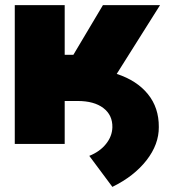

<svg xmlns="http://www.w3.org/2000/svg" viewBox="-20 -566 668 755"><path d="M38.1 0V-545.9H234.4V-350.6H268.6L384.8 -545.9H609.4L439 -275.4Q518.1 -249.5 561.5 -196Q605 -142.6 604.5 -66.4Q605 1.5 556.2 64.2Q507.3 127 421.9 168.9L331.1 46.9Q372.6 30.3 396.7 0.2Q420.9 -29.8 421.9 -65.4Q422.9 -113.3 386.5 -141.1Q350.1 -168.9 285.2 -168.9H234.4V0Z"/></svg>

Font: Inter Tight Black
Style: Regular
Weight: 900
Designer: Rasmus Andersson
Foundry: rsms
Version: Version 3.004; ttfautohint (v1.8.4.7-5d5b)